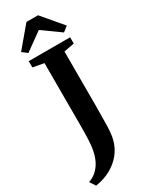

<svg xmlns="http://www.w3.org/2000/svg" viewBox="-315 -1024 986 1263"><g transform="rotate(-30 178.0 -393.0)"><path d="M-24.5 144.5Q1 135.5 23 119.2Q45 103 62.8 77.8Q80.5 52.5 92 17.5Q99.5 -5 104 -32.8Q108.5 -60.5 110.5 -101Q112.5 -141.5 112.5 -199.5V-680L29 -695.5V-743H343.5V-695.5L264.5 -680.5V-271.5Q264.5 -183 262.8 -118.5Q261 -54 251 -16Q237 38.5 202.5 81Q168 123.5 117.2 151Q66.5 178.5 3.5 188ZM54 -790.5 15.5 -820 145 -974H233L363 -820.5L324.5 -790.5L189 -887.5Z"/></g></svg>

Font: Merriweather 60pt
Style: Bold
Weight: 700
Version: Version 2.100